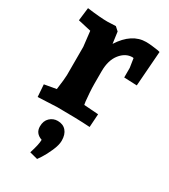

<svg xmlns="http://www.w3.org/2000/svg" viewBox="-191 -594 840 957"><g transform="rotate(30 229.0 -115.0)"><path d="M212 -477 221 -411Q280 -503 362 -503Q378 -503 398.5 -500.5Q419 -498 432 -496L444 -493L429 -292L355 -295V-350Q355 -354 347 -402Q345 -403 341 -403Q301 -403 271.5 -366Q242 -329 242 -265V-193Q242 -171 244 -142Q246 -113 248 -95L251 -77L334 -71L329 5Q253 0 140 0L30 5L25 -65L93 -77Q102 -143 102 -163V-325L92 -412L17 -429L26 -504Q101 -494 143 -494L191 -496ZM113 126Q113 94 132 76Q151 58 177 58Q208 58 225.5 78Q243 98 243 134Q243 159 227.5 194Q212 229 197 252L182 274L136 262Q154 207 154 180Q113 166 113 126Z"/></g></svg>

Font: Andada
Style: Bold
Weight: 700
Designer: Carolina Giovagnoli
Foundry: Carolina Giovagnoli
Version: Version 1.003